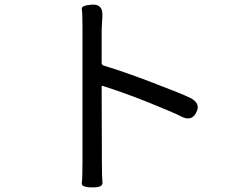

<svg xmlns="http://www.w3.org/2000/svg" viewBox="-20 -788 1040 831"><path d="M379 23Q331 23 334 4Q337 -15 337 -88V-670Q337 -733 334 -749Q331 -765 379 -768Q427 -771 423 -717L422 -695Q420 -670 420 -645V-516Q420 -507 429 -504Q522 -476 644 -429Q770 -381 804 -364Q851 -340 829 -300Q808 -260 762 -285Q736 -299 617 -347Q511 -389 425 -416Q420 -418 420 -413L421 -88Q421 -20 423.5 2Q426 24 379 23Z"/></svg>

Font: Resource Han Rounded CN
Style: Regular
Weight: 400
Designer: Cyano Hao (round all glyphs); Ryoko NISHIZUKA  (kana, bopomofo & ideographs); Paul D. Hunt (Latin, Greek & Cyrillic); Sa
Foundry: Cyano Hao
Version: 0.990